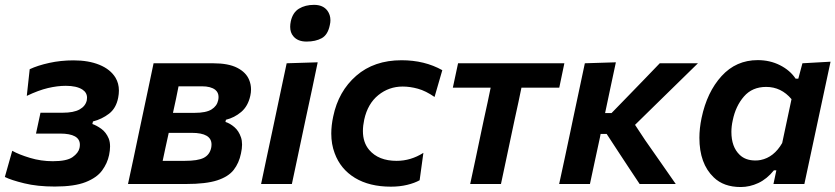

<svg xmlns="http://www.w3.org/2000/svg" viewBox="-29 -759 3446 792"><path d="M197 10.5Q125 10.5 71 -2.8Q17 -16 -9 -29L21.5 -137Q49 -121.5 94.5 -107.8Q140 -94 189 -94Q246.5 -94 270.5 -111Q294.5 -128 299 -148.5Q300.5 -156 300.5 -162Q300.5 -208 218.5 -208H119.5L138 -294H229.5Q275 -294 299.2 -307.5Q323.5 -321 329 -345Q330 -351 330 -356Q330 -377 311 -389.5Q287 -405 242.5 -405Q208 -405 168.8 -395.8Q129.5 -386.5 81.5 -363.5L93.5 -473.5Q126.5 -489 174 -499.5Q221.5 -510 274.5 -510Q336.5 -510 381.5 -491.5Q426.5 -473 447.5 -438.5Q461.5 -415 461.5 -385.5Q461.5 -371.5 458.5 -356Q450 -312.5 420.8 -290Q391.5 -267.5 354.5 -258L352 -247.5Q369.5 -241.5 389 -227.5Q408.5 -213.5 419.5 -187.5Q425 -173.5 425 -155Q425 -139 421 -119.5Q414 -85.5 392.2 -55.8Q370.5 -26 324.2 -7.8Q278 10.5 197 10.5Z M499 0Q510.5 -54.5 521.5 -104.5Q532 -154.5 545 -216.5L555.5 -266Q571 -338 582 -391Q593 -443.5 604.5 -498H850Q913.5 -498 949.8 -479.2Q986 -460.5 998.5 -430Q1006.5 -411 1006.5 -390Q1006.5 -377.5 1003.5 -364Q994 -321 966 -297.2Q938 -273.5 903 -265L901 -256Q920 -250 938 -234.5Q956 -219 965 -192.5Q969.5 -179.5 969.5 -162.5Q969.5 -146 965 -126Q957 -86.5 935 -58.2Q913 -30 866.8 -15Q820.5 0 738.5 0ZM707.5 -403Q702 -375.5 697 -351Q691.5 -326 684.5 -293.5H774.5Q821 -293.5 843.5 -307.5Q866 -321.5 871 -345.5Q872.5 -352.5 872.5 -359Q872.5 -377.5 859 -388.5Q840.5 -403 804 -403ZM642 -95.5H733Q787 -95.5 811.2 -107.8Q835.5 -120 842 -148.5Q843.5 -156 843.5 -163Q843.5 -211 762 -211H667Q659 -175 653.2 -148.2Q647.5 -121.5 642 -95.5Z M1048 0Q1058 -48 1070 -104.5Q1081 -155 1094 -217L1104.5 -266.5Q1120 -339 1131 -392Q1142 -444.5 1153.5 -498L1281.5 -502Q1270 -446.5 1258.8 -393.5Q1247.5 -340.5 1231.5 -266.5L1221 -217Q1208 -155 1197.2 -104.5Q1186.5 -54 1175 0ZM1235.5 -587.5Q1199 -587.5 1181 -609.5Q1168 -624.5 1168 -648.5Q1168 -659 1170.5 -671Q1178.5 -707.5 1204.2 -723.2Q1230 -739 1266.5 -739Q1303.5 -739 1321.5 -715Q1334 -698 1334 -675.5Q1334 -666 1331.5 -655.5Q1323.5 -615.5 1298.2 -601.5Q1273 -587.5 1235.5 -587.5Z M1583.5 11Q1495 11 1435.2 -25.2Q1375.5 -61.5 1351.5 -127Q1337.5 -164 1337.5 -208Q1337.5 -241.5 1345.5 -278.5Q1367 -382.5 1440.5 -446.5Q1514 -510.5 1627.5 -510.5Q1722.5 -510.5 1795.5 -469.5L1763.5 -359Q1727.5 -384 1695 -393Q1662.5 -402 1632 -402Q1575.5 -402 1531.8 -366.8Q1488 -331.5 1473.5 -266Q1468 -240.5 1468 -218.5Q1468 -171 1494 -140.5Q1532.5 -95.5 1607 -95.5Q1665.5 -95.5 1717.5 -128.5L1702 -15.5Q1681.5 -4 1650.8 3.5Q1620 11 1583.5 11Z M1910.5 0Q1922 -54.5 1933 -105Q1943.5 -155.5 1956.5 -217L1967 -266.5Q1975.5 -306 1982.5 -337.5Q1989 -368.5 1995 -397.5H1839L1860.5 -498H2299L2278 -397.5H2122Q2116 -368.5 2109.5 -337.5Q2102.5 -306 2094 -266.5L2083.5 -217Q2070.5 -155.5 2059.8 -105Q2049 -54.5 2037.5 0Z M2277.5 0Q2288.5 -52.5 2300 -104Q2310.5 -154.5 2324 -217L2335.5 -272Q2350 -340 2361 -392Q2372 -444 2383.5 -498L2511.5 -502Q2500 -448.5 2489 -396.8Q2478 -345 2467 -292.5H2493.5L2563.5 -364.5Q2596 -398 2628.2 -431.2Q2660.5 -464.5 2692.5 -498H2850L2759 -409Q2713.5 -364.5 2667.5 -319.5L2590.5 -244L2632.5 -180.5Q2664 -135.5 2695.8 -90Q2727.5 -44.5 2758.5 0H2609.5Q2588.5 -31.5 2567.5 -63.2Q2546.5 -95 2525.5 -127L2473.5 -206.5H2448.5L2446 -193Q2434.5 -140.5 2424.8 -95Q2415 -49.5 2404.5 0Z M3026.5 12.5Q2956 12.5 2915 -27.5Q2856 -84 2856 -190.5Q2856 -229.5 2865 -272.5Q2887.5 -379.5 2947.5 -445.2Q3007.5 -511 3096.5 -511Q3147 -511 3188.5 -490Q3230 -469 3253 -434.5H3264L3281 -498L3397 -504.5L3289 0H3161.5L3173.5 -56.5H3163.5Q3134.5 -20.5 3099 -4Q3063.5 12.5 3026.5 12.5ZM3087 -97Q3098.5 -97 3108.5 -99Q3163.5 -110 3197.5 -169L3236 -350Q3193.5 -400.5 3131.5 -400.5Q3074 -400.5 3039.8 -361Q3005.5 -321.5 2993.5 -262.5Q2988 -238 2988 -215Q2988 -153 3022 -120.5Q3046 -97 3087 -97Z"/></svg>

Font: Heraclito SemiBold
Style: Italic
Weight: 600
Italic angle: -12°
Designer: Kostas Bartsokas (font) & Cristiano Sobral (main changes)
Foundry: Kostas Bartsokas (font) & Cristiano Sobral (main changes)
Version: Version 1.00;July 8, 2020;FontCreator 13.0.0.2655 64-bit